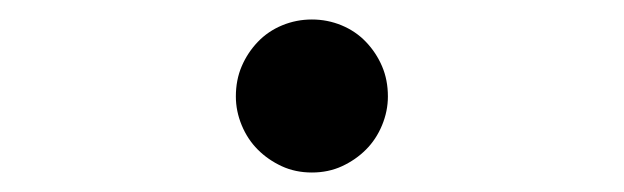

<svg xmlns="http://www.w3.org/2000/svg" viewBox="-20 -438 640 197"><path d="M222 -339Q222 -356 228 -370Q234 -384 244.5 -395Q255 -406 269.5 -412Q284 -418 300 -418Q316 -418 330.5 -412Q345 -406 355.5 -395Q366 -384 372 -370Q378 -356 378 -339Q378 -324 372 -309.5Q366 -295 355.5 -284.5Q345 -274 331 -267.5Q317 -261 300 -261Q283 -261 269 -267.5Q255 -274 244.5 -284.5Q234 -295 228 -309.5Q222 -324 222 -339Z"/></svg>

Font: Maple Mono Normal NL Light
Style: Regular
Weight: 300
Monospace: yes
Designer: subframe7536
Version: Version 7.000